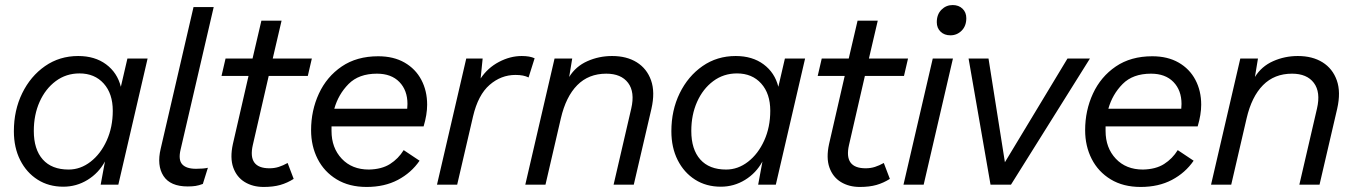

<svg xmlns="http://www.w3.org/2000/svg" viewBox="-20 -732 5369 761"><path d="M231 8Q173 8 129 -20Q85 -48 60 -97.5Q35 -147 35 -212Q35 -295 68 -362.5Q101 -430 158.5 -470Q216 -510 290 -510Q356 -510 400.5 -477Q445 -444 459 -388L485 -500H565L449 0H379L396 -92Q371 -46 327 -19Q283 8 231 8ZM252 -60Q299 -60 339 -91Q379 -122 403 -175Q427 -228 427 -293Q427 -361 391 -401Q355 -441 295 -441Q242 -441 201 -410.5Q160 -380 137 -328.5Q114 -277 114 -213Q114 -140 149.5 -100Q185 -60 252 -60Z M724 7Q655 7 628 -34.5Q601 -76 617 -143L747 -704H827L696 -140Q686 -99 702 -81Q718 -63 757 -63Q787 -63 804 -67L784 -3Q768 3 755 5Q742 7 724 7Z M1025 9Q982 9 950 -10.5Q918 -30 904.5 -68Q891 -106 903 -161L965 -431H858L874 -500H981L1016 -650H1096L1061 -500H1216L1200 -431H1045L982 -157Q961 -65 1048 -65Q1068 -65 1085 -70.5Q1102 -76 1120 -86L1144 -23Q1119 -7 1091 1Q1063 9 1025 9Z M1433 9Q1364 9 1314.5 -21Q1265 -51 1239 -102Q1213 -153 1213 -216Q1213 -294 1244 -361Q1275 -428 1334.5 -468.5Q1394 -509 1479 -509Q1540 -509 1583.5 -484Q1627 -459 1650 -415.5Q1673 -372 1673 -317Q1673 -278 1659 -231H1294Q1294 -222 1294 -213Q1294 -146 1334.5 -103Q1375 -60 1442 -60Q1493 -61 1526 -82Q1559 -103 1580 -137L1643 -95Q1610 -47 1557 -19Q1504 9 1433 9ZM1474 -440Q1402 -440 1361.5 -399Q1321 -358 1305 -301H1594Q1595 -311 1595 -320Q1595 -374 1563 -407Q1531 -440 1474 -440Z M1712 0 1828 -500H1893L1885 -421Q1913 -463 1957.5 -486.5Q2002 -510 2048 -510Q2080 -510 2099 -501L2075 -425Q2065 -430 2052.5 -432.5Q2040 -435 2023 -435Q1966 -435 1920.5 -395.5Q1875 -356 1855 -271L1792 0Z M2062 0 2178 -500H2248L2236 -427Q2262 -469 2308 -489.5Q2354 -510 2406 -510Q2464 -510 2504 -485Q2544 -460 2560.5 -413.5Q2577 -367 2562 -301L2492 0H2412L2482 -302Q2497 -367 2469.5 -403.5Q2442 -440 2383 -440Q2313 -440 2268 -394.5Q2223 -349 2203 -263L2142 0Z M2837 8Q2779 8 2735 -20Q2691 -48 2666 -97.5Q2641 -147 2641 -212Q2641 -295 2674 -362.5Q2707 -430 2764.5 -470Q2822 -510 2896 -510Q2962 -510 3006.5 -477Q3051 -444 3065 -388L3091 -500H3171L3055 0H2985L3002 -92Q2977 -46 2933 -19Q2889 8 2837 8ZM2858 -60Q2905 -60 2945 -91Q2985 -122 3009 -175Q3033 -228 3033 -293Q3033 -361 2997 -401Q2961 -441 2901 -441Q2848 -441 2807 -410.5Q2766 -380 2743 -328.5Q2720 -277 2720 -213Q2720 -140 2755.5 -100Q2791 -60 2858 -60Z M3388 9Q3345 9 3313 -10.5Q3281 -30 3267.5 -68Q3254 -106 3266 -161L3328 -431H3221L3237 -500H3344L3379 -650H3459L3424 -500H3579L3563 -431H3408L3345 -157Q3324 -65 3411 -65Q3431 -65 3448 -70.5Q3465 -76 3483 -86L3507 -23Q3482 -7 3454 1Q3426 9 3388 9Z M3757 -500 3641 0H3561L3677 -500ZM3747 -592Q3723 -592 3708 -606.5Q3693 -621 3693 -644Q3693 -675 3711.5 -693.5Q3730 -712 3756 -712Q3780 -712 3795 -697.5Q3810 -683 3810 -660Q3810 -629 3791.5 -610.5Q3773 -592 3747 -592Z M4211 -500H4300L3987 0H3906L3819 -500H3898L3963 -89Z M4501 9Q4432 9 4382.5 -21Q4333 -51 4307 -102Q4281 -153 4281 -216Q4281 -294 4312 -361Q4343 -428 4402.5 -468.5Q4462 -509 4547 -509Q4608 -509 4651.5 -484Q4695 -459 4718 -415.5Q4741 -372 4741 -317Q4741 -278 4727 -231H4362Q4362 -222 4362 -213Q4362 -146 4402.5 -103Q4443 -60 4510 -60Q4561 -61 4594 -82Q4627 -103 4648 -137L4711 -95Q4678 -47 4625 -19Q4572 9 4501 9ZM4542 -440Q4470 -440 4429.5 -399Q4389 -358 4373 -301H4662Q4663 -311 4663 -320Q4663 -374 4631 -407Q4599 -440 4542 -440Z M4780 0 4896 -500H4966L4954 -427Q4980 -469 5026 -489.5Q5072 -510 5124 -510Q5182 -510 5222 -485Q5262 -460 5278.5 -413.5Q5295 -367 5280 -301L5210 0H5130L5200 -302Q5215 -367 5187.5 -403.5Q5160 -440 5101 -440Q5031 -440 4986 -394.5Q4941 -349 4921 -263L4860 0Z"/></svg>

Font: Prodigy Sans
Style: Italic
Weight: 400
Italic angle: -13°
Designer: Wei Huang
Foundry: Wei Huang
Version: Version 1.003; ttfautohint (v1.8.3)